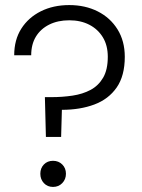

<svg xmlns="http://www.w3.org/2000/svg" viewBox="-20 -732 558 757"><path d="M161 -192 157 -349H183Q226 -349 266 -355Q306 -361 337 -377.5Q368 -394 386.5 -425.5Q405 -457 405 -508Q405 -553 385.5 -585Q366 -617 332 -634.5Q298 -652 253 -652Q208 -652 174 -635Q140 -618 121.5 -587.5Q103 -557 103 -514H36Q36 -575 64 -619Q92 -663 141 -687.5Q190 -712 253 -712Q316 -712 365.5 -687Q415 -662 443.5 -616Q472 -570 472 -508Q472 -433 440 -387Q408 -341 352 -320Q296 -299 224 -299L221 -192ZM189 5Q167 5 153 -10Q139 -25 139 -47Q139 -69 153 -83.5Q167 -98 189 -98Q211 -98 225.5 -83.5Q240 -69 240 -47Q240 -25 225.5 -10Q211 5 189 5Z"/></svg>

Font: DM Sans 18pt Light
Style: Regular
Weight: 300
Designer: Colophon Foundry, Jonny Pinhorn
Foundry: Colophon Foundry
Version: Version 4.004;gftools[0.9.30]